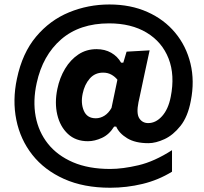

<svg xmlns="http://www.w3.org/2000/svg" viewBox="-20 -716 932 879"><path d="M484.5 143.5Q363 143.5 273.2 103.2Q183.5 63 128.2 -7Q73 -77 54.8 -167Q36.5 -257 57.5 -355.5Q82 -473 145.2 -548.2Q208.5 -623.5 296 -659.5Q383.5 -695.5 481 -695.5Q578 -695.5 654.8 -661.2Q731.5 -627 782 -566.2Q832.5 -505.5 852 -425.2Q871.5 -345 853.5 -254Q840 -182 806.5 -139.8Q773 -97.5 733 -79Q693 -60.5 659.5 -60.5Q599.5 -60.5 562.5 -83Q525.5 -105.5 512 -136.5H502.5Q480 -100 446.8 -84.8Q413.5 -69.5 382.5 -69.5Q326.5 -69.5 290.8 -103Q255 -136.5 242.2 -191Q229.5 -245.5 242.5 -308.5Q253 -360 277.8 -401.2Q302.5 -442.5 339 -466.8Q375.5 -491 422 -491Q460 -491 489 -474.5Q518 -458 534.5 -429H544.5L559.5 -479.5L665 -485.5Q653.5 -434 641.8 -378.2Q630 -322.5 618 -266L614 -248Q603.5 -196 617.8 -174.2Q632 -152.5 658.5 -152.5Q693.5 -152.5 722 -184.2Q750.5 -216 761.5 -272Q781.5 -372 751.8 -448Q722 -524 651.5 -566.5Q581 -609 479.5 -609Q344.5 -609 260 -535.8Q175.5 -462.5 148 -336Q130 -254.5 143.2 -183.2Q156.5 -112 199.5 -58Q242.5 -4 314 26.8Q385.5 57.5 484.5 57.5Q541.5 57.5 614 40.5Q686.5 23.5 767.5 -28.5V70Q705 108.5 632.5 126Q560 143.5 484.5 143.5ZM418.5 -174.5Q439 -174.5 458 -186.2Q477 -198 490.5 -222L517.5 -351Q506.5 -365 490 -374.2Q473.5 -383.5 452 -383.5Q414.5 -383.5 390.8 -356.2Q367 -329 358.5 -287.5Q349 -243.5 363.8 -209Q378.5 -174.5 418.5 -174.5Z"/></svg>

Font: Commissioner
Style: Bold Italic
Weight: 700
Italic angle: -12°
Designer: Kostas Bartsokas
Foundry: Kostas Bartsokas
Version: Version 1.000; ttfautohint (v1.8.3)